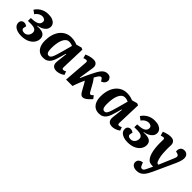

<svg xmlns="http://www.w3.org/2000/svg" viewBox="202 -1648 2998 2998"><g transform="rotate(45 1701.0 -149.0)"><path d="M208 15Q157 15 117.5 1Q78 -13 55.5 -39Q33 -65 33 -102Q33 -132 51.5 -150.5Q70 -169 99 -169Q117 -169 131.5 -163.5Q146 -158 160 -148L150 -104Q146 -82 162.5 -67Q179 -52 212 -52Q241 -52 262 -67Q283 -82 294 -105.5Q305 -129 305 -154Q305 -175 295.5 -189.5Q286 -204 270 -212Q254 -220 235 -223.5Q216 -227 196 -227H120V-290L185 -295Q219 -299 244.5 -309.5Q270 -320 284 -338.5Q298 -357 298 -383Q298 -411 277.5 -424.5Q257 -438 231 -438Q212 -438 191 -430.5Q170 -423 150.5 -408Q131 -393 115 -369L58 -411Q71 -433 91 -453.5Q111 -474 138 -491Q165 -508 199 -518Q233 -528 275 -528Q330 -528 366 -513Q402 -498 420.5 -473Q439 -448 439 -417Q439 -376 415 -347Q391 -318 354.5 -301Q318 -284 278 -278V-271Q338 -276 377 -266Q416 -256 436 -231Q456 -206 456 -167Q456 -120 427.5 -78.5Q399 -37 344 -11Q289 15 208 15Z M1026 -117Q1025 -95 1030 -84.5Q1035 -74 1052 -74Q1063 -74 1075.5 -79Q1088 -84 1099 -91L1120 -34Q1108 -24 1086 -12.5Q1064 -1 1037.5 6.5Q1011 14 984 14Q953 14 930 2Q907 -10 896.5 -35Q886 -60 890 -99L911 -282L902 -283L876 -191Q864 -146 850 -108.5Q836 -71 816 -43.5Q796 -16 766.5 -1Q737 14 693 14Q637 14 599.5 -13Q562 -40 543.5 -87Q525 -134 525 -196Q525 -269 543 -329.5Q561 -390 595 -434Q629 -478 677 -502Q725 -526 785 -526Q829 -526 863 -517Q897 -508 916 -499L1006 -524L1039 -510ZM733 -71Q749 -71 761 -79Q773 -87 784.5 -109Q796 -131 809.5 -173.5Q823 -216 842 -285L883 -437Q871 -443 850 -448.5Q829 -454 808 -454Q775 -454 750.5 -433Q726 -412 710 -374.5Q694 -337 686.5 -288.5Q679 -240 679 -186Q679 -142 685 -117Q691 -92 703 -81.5Q715 -71 733 -71Z M1319 -174 1328 -173Q1340 -202 1353.5 -232.5Q1367 -263 1381 -292.5Q1395 -322 1408.5 -347.5Q1422 -373 1431 -392Q1453 -435 1475 -464.5Q1497 -494 1523.5 -510Q1550 -526 1583 -526Q1627 -526 1647.5 -501.5Q1668 -477 1668 -451Q1668 -423 1650.5 -400.5Q1633 -378 1598 -364L1580 -391Q1572 -405 1565 -411Q1558 -417 1548 -417Q1541 -417 1532.5 -412Q1524 -407 1514 -395Q1507 -385 1496 -368.5Q1485 -352 1472 -327Q1484 -313 1495 -297.5Q1506 -282 1518 -262.5Q1530 -243 1545 -215Q1562 -186 1573 -164.5Q1584 -143 1592.5 -129.5Q1601 -116 1608 -109.5Q1615 -103 1623 -103Q1633 -103 1644.5 -112Q1656 -121 1668 -133L1705 -84Q1675 -50 1650 -28Q1625 -6 1604.5 4Q1584 14 1567 14Q1549 14 1534 4Q1519 -6 1501.5 -33.5Q1484 -61 1456 -114Q1448 -130 1440 -144Q1432 -158 1424 -170.5Q1416 -183 1408 -195Q1393 -163 1378.5 -128.5Q1364 -94 1352 -61Q1340 -28 1331 0H1189L1220 -404Q1222 -422 1215.5 -431.5Q1209 -441 1196 -441Q1185 -441 1171.5 -437Q1158 -433 1144 -427L1126 -490Q1150 -502 1177.5 -510.5Q1205 -519 1230 -522.5Q1255 -526 1274 -526Q1305 -526 1325.5 -513Q1346 -500 1354.5 -476Q1363 -452 1357 -417Z M2256 -117Q2255 -95 2260 -84.5Q2265 -74 2282 -74Q2293 -74 2305.5 -79Q2318 -84 2329 -91L2350 -34Q2338 -24 2316 -12.5Q2294 -1 2267.5 6.5Q2241 14 2214 14Q2183 14 2160 2Q2137 -10 2126.5 -35Q2116 -60 2120 -99L2141 -282L2132 -283L2106 -191Q2094 -146 2080 -108.5Q2066 -71 2046 -43.5Q2026 -16 1996.5 -1Q1967 14 1923 14Q1867 14 1829.5 -13Q1792 -40 1773.5 -87Q1755 -134 1755 -196Q1755 -269 1773 -329.5Q1791 -390 1825 -434Q1859 -478 1907 -502Q1955 -526 2015 -526Q2059 -526 2093 -517Q2127 -508 2146 -499L2236 -524L2269 -510ZM1963 -71Q1979 -71 1991 -79Q2003 -87 2014.5 -109Q2026 -131 2039.5 -173.5Q2053 -216 2072 -285L2113 -437Q2101 -443 2080 -448.5Q2059 -454 2038 -454Q2005 -454 1980.5 -433Q1956 -412 1940 -374.5Q1924 -337 1916.5 -288.5Q1909 -240 1909 -186Q1909 -142 1915 -117Q1921 -92 1933 -81.5Q1945 -71 1963 -71Z M2557 15Q2506 15 2466.5 1Q2427 -13 2404.5 -39Q2382 -65 2382 -102Q2382 -132 2400.5 -150.5Q2419 -169 2448 -169Q2466 -169 2480.5 -163.5Q2495 -158 2509 -148L2499 -104Q2495 -82 2511.5 -67Q2528 -52 2561 -52Q2590 -52 2611 -67Q2632 -82 2643 -105.5Q2654 -129 2654 -154Q2654 -175 2644.5 -189.5Q2635 -204 2619 -212Q2603 -220 2584 -223.5Q2565 -227 2545 -227H2469V-290L2534 -295Q2568 -299 2593.5 -309.5Q2619 -320 2633 -338.5Q2647 -357 2647 -383Q2647 -411 2626.5 -424.5Q2606 -438 2580 -438Q2561 -438 2540 -430.5Q2519 -423 2499.5 -408Q2480 -393 2464 -369L2407 -411Q2420 -433 2440 -453.5Q2460 -474 2487 -491Q2514 -508 2548 -518Q2582 -528 2624 -528Q2679 -528 2715 -513Q2751 -498 2769.5 -473Q2788 -448 2788 -417Q2788 -376 2764 -347Q2740 -318 2703.5 -301Q2667 -284 2627 -278V-271Q2687 -276 2726 -266Q2765 -256 2785 -231Q2805 -206 2805 -167Q2805 -120 2776.5 -78.5Q2748 -37 2693 -11Q2638 15 2557 15Z M3165 57Q3148 94 3130 125.5Q3112 157 3090 180.5Q3068 204 3039 217Q3010 230 2971 230Q2920 230 2891.5 207Q2863 184 2863 149Q2863 112 2889 91Q2915 70 2953 67L2966 102Q2973 118 2979 128.5Q2985 139 2992.5 143.5Q3000 148 3011 148Q3025 148 3034.5 142Q3044 136 3053 121.5Q3062 107 3072 84L3112 0H3091Q3052 0 3027 -13Q3002 -26 2980 -60Q2963 -87 2950.5 -128Q2938 -169 2931.5 -222.5Q2925 -276 2925 -340Q2925 -351 2925.5 -362.5Q2926 -374 2926 -386.5Q2926 -399 2926 -409Q2926 -425 2920.5 -431.5Q2915 -438 2903 -438Q2896 -438 2881 -434.5Q2866 -431 2853 -426L2833 -492Q2848 -499 2871.5 -507Q2895 -515 2922.5 -520.5Q2950 -526 2976 -526Q3028 -526 3050.5 -501Q3073 -476 3073 -438Q3073 -426 3072.5 -412.5Q3072 -399 3071.5 -383Q3071 -367 3071 -346Q3071 -296 3074.5 -254.5Q3078 -213 3085.5 -177.5Q3093 -142 3106 -110Q3112 -97 3117 -90.5Q3122 -84 3128 -82Q3134 -80 3140 -80H3149L3255 -331Q3265 -354 3266 -369.5Q3267 -385 3259 -395Q3251 -405 3231 -411L3197 -421Q3192 -469 3214 -497.5Q3236 -526 3281 -526Q3304 -526 3323 -516Q3342 -506 3353.5 -486Q3365 -466 3365 -437Q3365 -419 3361 -398Q3357 -377 3348 -352Q3339 -327 3326 -296.5Q3313 -266 3294 -226Z"/></g></svg>

Font: Literata
Style: Bold Italic
Weight: 700
Italic angle: -2°
Designer: Latin by Veronika Burian and Jose Scaglione. Greek by Irene Vlachou. Cyrillic by Vera Evstafieva
Foundry: TypeTogether
Version: Version 3.103;gftools[0.9.29]